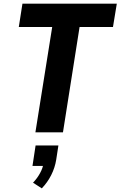

<svg xmlns="http://www.w3.org/2000/svg" viewBox="-20 -725 660 1052"><path d="M174 0 266 -577H83L103 -705H620L599 -577H416L325 0ZM209 307 161 276Q184 252 199.5 223.5Q215 195 218 171L239 184H158L175 72H300L288 150Q281 194 260.5 234.5Q240 275 209 307Z"/></svg>

Font: Nunito Sans 7pt Condensed ExtraBold
Style: Italic
Weight: 800
Width: 3
Italic angle: -9°
Designer: Vernon Adams
Foundry: Vernon Adams
Version: Version 3.101;gftools[0.9.27]